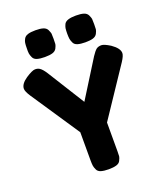

<svg xmlns="http://www.w3.org/2000/svg" viewBox="-172 -1087 1029 1202"><g transform="rotate(-20 343.0 -485.5)"><path d="M622 -719Q582 -744 564 -744Q544 -744 531 -735Q517 -724 498 -695L343 -447L188 -695Q168 -726 152 -736Q141 -744 122 -744Q103 -744 59 -715Q15 -685 15 -653Q15 -635 38 -600L254 -277V-88Q254 -67 256 -53Q258 -41 265 -26Q272 -10 292 -4Q312 2 343 2Q374 2 394 -4Q414 -10 421 -25Q430 -43 431 -52Q432 -59 432 -86V-277L648 -600Q671 -635 671 -653Q671 -685 622 -719ZM259 -801Q278 -807 286 -822Q295 -840 296 -849Q297 -856 297 -884Q297 -911 296 -919Q295 -926 286 -946Q278 -961 259 -967Q240 -973 208 -973Q176 -973 157 -967Q138 -961 130 -946Q122 -931 121 -921Q119 -907 119 -886Q118 -865 120 -850Q122 -838 129 -823Q136 -807 156 -801Q176 -795 207 -795Q240 -795 259 -801ZM529 -801Q548 -807 556 -822Q565 -840 566 -849Q567 -856 567 -884Q567 -911 566 -919Q565 -926 556 -946Q548 -961 529 -967Q510 -973 478 -973Q446 -973 427 -967Q407 -961 399 -947Q392 -932 390 -921Q388 -905 388 -885Q388 -864 390 -850Q392 -838 399 -823Q406 -807 426 -801Q446 -795 477 -795Q510 -795 529 -801Z"/></g></svg>

Font: FredokaOneMacrons
Style: Regular
Weight: 500
Designer: ""
Foundry: ""
Version: ""